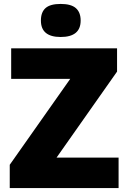

<svg xmlns="http://www.w3.org/2000/svg" viewBox="-20 -961 651 981"><path d="M585.9 0H29.8V-119.1L338.9 -558.1H37.1V-713.9H578.1V-595.2L269 -155.8H585.9ZM189 -856Q189 -898.9 212.9 -919.9Q236.8 -940.9 290 -940.9Q343.3 -940.9 367.7 -919.4Q392.1 -897.9 392.1 -856Q392.1 -772 290 -772Q189 -772 189 -856Z"/></svg>

Font: Open Sans ExtBd
Style: Bold
Weight: 800
Foundry: Ascender Corporation
Version: Version 1.10